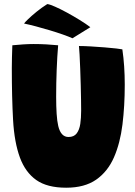

<svg xmlns="http://www.w3.org/2000/svg" viewBox="-20 -884 646 918"><path d="M296.5 13.5Q205.5 13.5 153.5 -23.2Q101.5 -60 75.5 -130Q48.5 -203 42.5 -310.8Q36.5 -418.5 36.5 -557.5Q36.5 -583 37.2 -610.5Q38 -638 39 -667.5Q65 -670 91.2 -671.8Q117.5 -673.5 141 -673.5Q171.5 -673.5 202.2 -671.8Q233 -670 258 -667.5Q253.5 -614.5 251 -550Q248.5 -485.5 248.5 -422Q248.5 -375 250.8 -340Q253 -305 258.5 -281.5Q271 -229 307.5 -229Q333.5 -229 346.5 -246Q359.5 -263 363.8 -291.5Q368 -320 368 -355Q368 -373.5 367.5 -406.2Q367 -439 366 -478.2Q365 -517.5 363.5 -555.2Q362 -593 360.5 -622.2Q359 -651.5 357.5 -664Q382 -664 415 -662Q448 -660 480.2 -657.5Q512.5 -655 536 -652.2Q559.5 -649.5 565 -648Q576.5 -570.5 576.5 -478.5Q576.5 -377.5 565.5 -288.5Q554.5 -199.5 524.8 -131.5Q495 -63.5 439.8 -25Q384.5 13.5 296.5 13.5ZM206 -864.5Q217.5 -863.5 243 -852.2Q268.5 -841 299.8 -824Q331 -807 361 -788.5Q391 -770 412 -754L326.5 -701Q310 -708.5 281 -718.8Q252 -729 218 -739.2Q184 -749.5 151.5 -758Q119 -766.5 95 -771.5Q98.5 -777 114.5 -792.5Q130.5 -808 154.8 -827.8Q179 -847.5 206 -864.5Z"/></svg>

Font: Grandstander Black
Style: Regular
Weight: 900
Designer: Tyler Finck
Foundry: Etcetera Type Co
Version: Version 1.200; ttfautohint (v1.8.3)